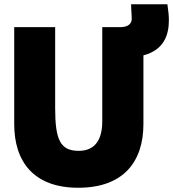

<svg xmlns="http://www.w3.org/2000/svg" viewBox="-20 -846 816 905"><path d="M462 -718H546C585 -718 601 -735 601 -758C601 -778 598 -801 598 -826H769C774 -792 776 -771 776 -751C776 -684 755 -611 656 -585V-261C656 -84 562 39 349 39C138 39 47 -85 47 -261V-718H240V-337C240 -189 263 -135 351 -135C417 -135 462 -174 462 -274Z"/></svg>

Font: Repo Black
Style: Regular
Weight: 900
Designer: Stefan Peev
Foundry: Context Ltd
Version: Version 1.502